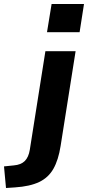

<svg xmlns="http://www.w3.org/2000/svg" viewBox="-125 -747 440 960"><path d="M110 -586 133 -727H295L273 -586ZM-95 193 -105 85 -56 80Q-20 77 -1 58Q18 39 24 2L102 -491H253L178 -17Q167 53 142 97Q117 141 71 163Q25 185 -50 190Z"/></svg>

Font: Nunito Sans ExtraBold
Style: Italic
Weight: 800
Italic angle: -9°
Designer: Vernon Adams
Foundry: Vernon Adams
Version: Version 3.006; ttfautohint (v1.8.3)